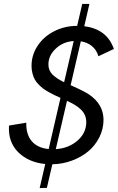

<svg xmlns="http://www.w3.org/2000/svg" viewBox="-20 -830 600 978"><path d="M339.8 -396Q408.7 -365.7 435.1 -347.7Q506.8 -298.3 507.3 -220.2Q507.3 -172.9 486.1 -130.6Q464.8 -88.4 429.2 -58.8Q393.6 -29.3 345.9 -11.7Q298.3 5.9 246.6 6.8L218.8 127L182.1 127.9L210.4 5.4Q125 -2.9 72.8 -54.7Q20.5 -106.4 25.9 -190.4L113.8 -205.1Q112.3 -145.5 141.8 -110.8Q171.4 -76.2 228 -70.8L288.1 -331.5Q268.6 -340.3 256.8 -345.9Q245.1 -351.6 227.5 -361.3Q210 -371.1 199.2 -379.4Q188.5 -387.7 176 -400.4Q163.6 -413.1 156.7 -426Q149.9 -439 145.3 -456.5Q140.6 -474.1 140.6 -493.7Q140.6 -550.8 172.4 -597.9Q204.1 -645 257.3 -671.6Q310.5 -698.2 373 -698.2L398.9 -810.1H435.5L409.2 -696.3Q524.9 -682.1 560.1 -580.6L481.4 -543.5Q471.7 -576.2 448.2 -595.2Q424.8 -614.3 391.6 -619.6ZM226.6 -501.5Q226.6 -471.2 247.3 -450.4Q268.1 -429.7 306.6 -411.1L355.5 -621.1Q301.8 -617.7 264.2 -582.5Q226.6 -547.4 226.6 -501.5ZM264.2 -70.3Q330.1 -74.7 374.8 -113.8Q419.4 -152.8 419.4 -207.5Q419.4 -227.5 412.1 -244.1Q404.8 -260.7 390.1 -273.9Q375.5 -287.1 359.9 -296.4Q344.2 -305.7 321.3 -316.4Z"/></svg>

Font: HK Grotesk Medium Legacy Italic
Style: Regular
Weight: 500
Italic angle: -13°
Designer: Alfredo Marco Pradil
Foundry: Hanken Design Co.
Version: Version 2.022;PS 002.022;hotconv 1.0.88;makeotf.lib2.5.64775